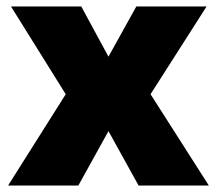

<svg xmlns="http://www.w3.org/2000/svg" viewBox="-20 -573 670 593"><path d="M183 -282 5 0H222L315 -168L408 0H625L445 -282L618 -553H401L315 -398L231 -553H14Z"/></svg>

Font: Noto Sans Sinhala Black
Style: Regular
Weight: 900
Designer: Jelle Bosma - Monotype Design Team
Foundry: Monotype Imaging Inc.
Version: Version 2.006